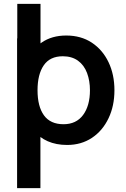

<svg xmlns="http://www.w3.org/2000/svg" viewBox="-20 -740 656 1000"><path d="M191 -425H70V-720H191ZM329.5 15Q216 15 152.8 -62.5Q89.5 -140 89.5 -270Q89.5 -351.5 116.5 -416Q144 -482 197 -518.5Q250 -555 325 -555Q401.5 -555 458 -518Q514.5 -480.5 545.2 -416.2Q576 -352 576 -270Q576 -188.5 545.5 -124.5Q514.5 -59 458.8 -22Q403 15 329.5 15ZM190.5 240H69V-540H175.5V-161H190.5ZM311 -93Q377 -93 412.8 -141.2Q448.5 -189.5 448.5 -270Q448.5 -319 433.5 -359.5Q418 -401 386 -424Q354 -447 307 -447Q240.5 -447 208 -400Q175.5 -353 175.5 -270Q175.5 -185.5 209 -139.2Q242.5 -93 311 -93Z"/></svg>

Font: Vortex Mix
Style: Bold
Weight: 700
Designer: Mikhail Sharanda
Foundry: Mikhail Sharanda
Version: Version 4.504;Glyphs 3.1.2 (3151)